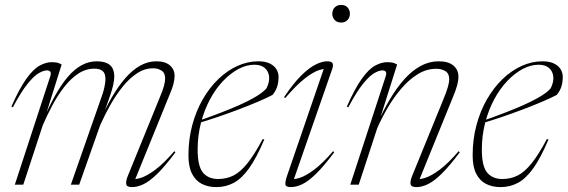

<svg xmlns="http://www.w3.org/2000/svg" viewBox="-20 -753 2315 783"><path d="M524.5 -5 512 -24Q526.5 -19.5 552.2 -27Q578 -34.5 613 -60.5Q648 -86.5 691 -136.5L695.5 -132Q653.5 -75.5 621.8 -44.5Q590 -13.5 565.2 -1.8Q540.5 10 518.5 10Q497 10 494.8 -1.8Q492.5 -13.5 501 -35L628.5 -348Q644 -384.5 648.8 -403Q653.5 -421.5 653.5 -432.5Q653.5 -455.5 638.8 -465Q624 -474.5 604.5 -474.5Q570 -474.5 538.8 -454Q507.5 -433.5 480 -399.2Q452.5 -365 429.5 -324Q406.5 -283 388.5 -242.5L303 0H269L393.5 -356Q399.5 -372.5 403 -386Q406.5 -399.5 408.2 -410.8Q410 -422 410 -431Q410 -454 398.5 -463.5Q387 -473 365 -473Q329.5 -473 298.8 -452.5Q268 -432 241.8 -398.2Q215.5 -364.5 193.8 -323.8Q172 -283 154.5 -242.5L75 0H40.5L185.5 -443.5Q189 -456 184.8 -461Q180.5 -466 171 -466Q158.5 -466 139 -455.2Q119.5 -444.5 93 -412Q66.5 -379.5 32.5 -315.5L26.5 -318.5Q59.5 -393 87.8 -432.2Q116 -471.5 141.8 -485.5Q167.5 -499.5 191.5 -499.5Q200.5 -499.5 207.5 -498.5Q214.5 -497.5 220.5 -495.2Q226.5 -493 231.5 -490L162 -269L152 -254.5Q178.5 -316 204.2 -362.2Q230 -408.5 257 -440Q284 -471.5 313.2 -487.2Q342.5 -503 374.5 -503Q410 -503 428 -488Q446 -473 446 -440.5Q446 -425.5 441.5 -406Q437 -386.5 429 -363L395.5 -268L385.5 -254.5Q409.5 -310.5 436 -356Q462.5 -401.5 491.2 -434.5Q520 -467.5 551.5 -485.2Q583 -503 617.5 -503Q653.5 -503 672.8 -486.5Q692 -470 692 -443.5Q692 -428.5 687.2 -410Q682.5 -391.5 667 -355.5Z M1017.5 -489Q985 -489 952.2 -471.5Q919.5 -454 889.5 -422.5Q859.5 -391 836.2 -347.5Q813 -304 799.5 -252Q786 -200 786 -143Q786 -75 807.8 -49Q829.5 -23 870 -23Q903.5 -23 932 -37.2Q960.5 -51.5 989 -87Q1017.5 -122.5 1051 -185.5L1058 -184.5Q1026 -109 995.8 -66.8Q965.5 -24.5 933 -7.2Q900.5 10 862.5 10Q828.5 10 802.8 -3.2Q777 -16.5 762.8 -45Q748.5 -73.5 748.5 -119.5Q748.5 -184.5 764 -242.5Q779.5 -300.5 807 -348.2Q834.5 -396 870.8 -430.8Q907 -465.5 948.5 -484.2Q990 -503 1033.5 -503Q1061.5 -503 1079.8 -494.2Q1098 -485.5 1107 -471Q1116 -456.5 1116 -440Q1116 -416.5 1110 -398.8Q1104 -381 1091.5 -366Q1067 -353 1031 -337.8Q995 -322.5 952.8 -306.5Q910.5 -290.5 867.8 -276Q825 -261.5 787.5 -250.5L786.5 -259Q842 -278.5 884.5 -295Q927 -311.5 958 -325.5Q989 -339.5 1010.5 -351.5Q1032 -363.5 1045.5 -373.5Q1059 -383.5 1066.5 -392.5Q1079.5 -418 1077.5 -440Q1075.5 -462 1060.2 -475.5Q1045 -489 1017.5 -489Z M1150.5 -35.5 1307 -491.5 1321 -470Q1306 -475 1281.5 -467.2Q1257 -459.5 1222.8 -432.8Q1188.5 -406 1143 -353L1138.5 -357Q1175.5 -412 1207.2 -443.8Q1239 -475.5 1266 -489.2Q1293 -503 1315 -503Q1331.5 -503 1336 -495.5Q1340.5 -488 1334.5 -470.5L1172.5 -5L1159.5 -24Q1174.5 -19.5 1200 -27Q1225.5 -34.5 1260.5 -60.5Q1295.5 -86.5 1338.5 -136.5L1343 -132Q1301 -75.5 1269.2 -44.5Q1237.5 -13.5 1212.8 -1.8Q1188 10 1166 10Q1144.5 10 1143.8 -1.8Q1143 -13.5 1150.5 -35.5ZM1335 -697Q1335 -706.5 1339.2 -714.8Q1343.5 -723 1351.8 -728Q1360 -733 1371 -733Q1388.5 -733 1397.8 -722.2Q1407 -711.5 1407 -697Q1407 -687.5 1402.8 -679.2Q1398.5 -671 1390.5 -666Q1382.5 -661 1371 -661Q1354 -661 1344.5 -671.8Q1335 -682.5 1335 -697Z M1400.5 -315.5 1394.5 -318.5Q1427.5 -393 1455.8 -432.2Q1484 -471.5 1509.8 -485.5Q1535.5 -499.5 1559.5 -499.5Q1568.5 -499.5 1575.5 -498.5Q1582.5 -497.5 1588.5 -495.2Q1594.5 -493 1599.5 -490L1526 -257L1516.5 -242.5Q1541.5 -300 1569.8 -347.8Q1598 -395.5 1629.2 -430.2Q1660.5 -465 1695.5 -484Q1730.5 -503 1769 -503Q1808.5 -503 1829 -485.8Q1849.5 -468.5 1849.5 -440.5Q1849.5 -424.5 1844.2 -404.5Q1839 -384.5 1822.5 -345.5L1684 -5L1671.5 -24Q1686 -19.5 1711.8 -27Q1737.5 -34.5 1772.5 -60.5Q1807.5 -86.5 1850.5 -136.5L1855 -132Q1813 -75.5 1781.2 -44.5Q1749.5 -13.5 1724.8 -1.8Q1700 10 1678 10Q1657 10 1654.5 -1.8Q1652 -13.5 1660.5 -35L1785 -340Q1801 -378.5 1806.5 -398.2Q1812 -418 1812 -429Q1812 -453.5 1796.2 -463Q1780.5 -472.5 1759 -472.5Q1719 -472.5 1683.2 -450.2Q1647.5 -428 1616.5 -391.8Q1585.5 -355.5 1560.8 -313Q1536 -270.5 1518.5 -230.5L1443 0H1408.5L1553.5 -443.5Q1557 -456 1552.8 -461Q1548.5 -466 1539 -466Q1526.5 -466 1507 -455.2Q1487.5 -444.5 1461 -412Q1434.5 -379.5 1400.5 -315.5Z M2176.5 -489Q2144 -489 2111.2 -471.5Q2078.5 -454 2048.5 -422.5Q2018.5 -391 1995.2 -347.5Q1972 -304 1958.5 -252Q1945 -200 1945 -143Q1945 -75 1966.8 -49Q1988.5 -23 2029 -23Q2062.5 -23 2091 -37.2Q2119.5 -51.5 2148 -87Q2176.5 -122.5 2210 -185.5L2217 -184.5Q2185 -109 2154.8 -66.8Q2124.5 -24.5 2092 -7.2Q2059.5 10 2021.5 10Q1987.5 10 1961.8 -3.2Q1936 -16.5 1921.8 -45Q1907.5 -73.5 1907.5 -119.5Q1907.5 -184.5 1923 -242.5Q1938.5 -300.5 1966 -348.2Q1993.5 -396 2029.8 -430.8Q2066 -465.5 2107.5 -484.2Q2149 -503 2192.5 -503Q2220.5 -503 2238.8 -494.2Q2257 -485.5 2266 -471Q2275 -456.5 2275 -440Q2275 -416.5 2269 -398.8Q2263 -381 2250.5 -366Q2226 -353 2190 -337.8Q2154 -322.5 2111.8 -306.5Q2069.5 -290.5 2026.8 -276Q1984 -261.5 1946.5 -250.5L1945.5 -259Q2001 -278.5 2043.5 -295Q2086 -311.5 2117 -325.5Q2148 -339.5 2169.5 -351.5Q2191 -363.5 2204.5 -373.5Q2218 -383.5 2225.5 -392.5Q2238.5 -418 2236.5 -440Q2234.5 -462 2219.2 -475.5Q2204 -489 2176.5 -489Z"/></svg>

Font: Newsreader 60pt ExtraLight
Style: Italic
Weight: 250
Italic angle: -17°
Designer: Hugues Gentile
Foundry: Production Type
Version: Version 1.003